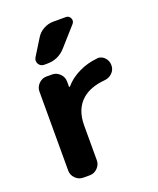

<svg xmlns="http://www.w3.org/2000/svg" viewBox="-142 -871 769 937"><g transform="rotate(-20 242.5 -403.0)"><path d="M161.1 -737.3Q174.8 -759.8 198.7 -772.9Q222.7 -786.1 249 -786.1H314.5Q331.1 -786.1 337.9 -771Q344.7 -755.9 334 -743.2L248 -646.5Q210 -603.5 152.3 -603.5H135.7Q117.2 -603.5 107.4 -620.1Q103.5 -627.9 103.5 -635.7Q103.5 -644.5 108.4 -652.3ZM69.3 -488.3Q69.3 -511.7 86.4 -528.8Q103.5 -545.9 127 -545.9H155.3Q178.7 -545.9 195.8 -528.8Q212.9 -511.7 212.9 -488.3V-462.9Q212.9 -460.9 214.8 -460Q216.8 -459 217.8 -460.9Q247.1 -496.1 294.9 -518.6Q337.9 -539.1 386.7 -543.9Q389.6 -544.9 392.6 -544.9Q412.1 -544.9 426.8 -530.3Q443.4 -513.7 443.4 -489.3Q443.4 -465.8 426.8 -449.7Q410.2 -433.6 386.7 -431.6Q310.5 -424.8 268.6 -387.7Q217.8 -342.8 217.8 -258.8V-78.1Q217.8 -54.7 200.7 -37.6Q183.6 -20.5 160.2 -20.5H127Q103.5 -20.5 86.4 -37.6Q69.3 -54.7 69.3 -78.1Z"/></g></svg>

Font: Gen Jyuu Gothic Bold
Style: Bold
Weight: 700
Designer: [Source Han Sans]
Ryoko NISHIZUKA  (kana & ideographs); Paul D. Hunt (Latin, Greek & Cyrillic); Wenlong ZHANG  (bopomofo
Version: Version 1.002.20150607